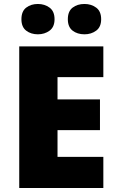

<svg xmlns="http://www.w3.org/2000/svg" viewBox="-20 -948 589 968"><path d="M501 0H77V-714H501V-559H270V-447H484V-292H270V-157H501ZM88 -851Q88 -891 112 -909.5Q136 -928 171 -928Q205 -928 230 -909.5Q255 -891 255 -851Q255 -812 230 -793.5Q205 -775 171 -775Q136 -775 112 -793.5Q88 -812 88 -851ZM322 -851Q322 -891 346 -909.5Q370 -928 406 -928Q440 -928 465 -909.5Q490 -891 490 -851Q490 -812 465 -793.5Q440 -775 406 -775Q370 -775 346 -793.5Q322 -812 322 -851Z"/></svg>

Font: Noto Sans Oriya Blk
Style: Regular
Weight: 900
Designer: Amélie Bonet and Sol Matas
Foundry: Google LLC
Version: Version 2.006; ttfautohint (v1.8.4.7-5d5b)